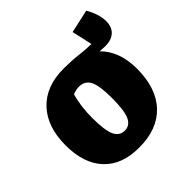

<svg xmlns="http://www.w3.org/2000/svg" viewBox="-170 -759 909 909"><g transform="rotate(-45 284.5 -305.0)"><path d="M256 13Q141 13 79 -53.5Q17 -120 17 -241Q17 -365 83 -435Q149 -505 268 -505Q318 -505 365 -499.5Q412 -494 443 -494L420 -597L537 -623Q569 -568 569 -521Q569 -482 546 -461Q523 -440 481 -440Q477 -440 473 -440.5Q469 -441 465 -441L446 -442Q513 -376 513 -259Q513 -129 446 -58Q379 13 256 13ZM265 -92Q299 -92 315 -126Q331 -160 331 -245Q331 -328 314 -360.5Q297 -393 258 -393Q239 -393 216 -384Q198 -320 198 -244Q198 -160 214 -126Q230 -92 265 -92Z"/></g></svg>

Font: Piazzolla ExtraBold
Style: Regular
Weight: 800
Designer: Juan Pablo del Peral
Foundry: Huerta Tipografica
Version: Version 1.330